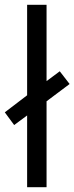

<svg xmlns="http://www.w3.org/2000/svg" viewBox="-40 -780 310 800"><path d="M73 0V-299L19 -259L-20 -312L73 -383V-760H154V-442L209 -483L250 -430L154 -358V0Z"/></svg>

Font: Noto Sans Sinhala UI ExtraCondensed
Style: Regular
Weight: 400
Width: 2
Designer: Jelle Bosma - Monotype Design Team
Foundry: Monotype Imaging Inc.
Version: Version 2.006; ttfautohint (v1.8.4.7-5d5b)